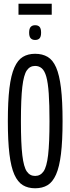

<svg xmlns="http://www.w3.org/2000/svg" viewBox="-20 -998 377 1028"><path d="M168 10Q130 10 102.5 -6.5Q75 -23 57 -63Q39 -103 30.5 -173Q22 -243 22 -349Q22 -456 30.5 -526Q39 -596 57 -636.5Q75 -677 102.5 -693.5Q130 -710 168 -710Q207 -710 235 -693.5Q263 -677 280.5 -637Q298 -597 306.5 -527Q315 -457 315 -350Q315 -244 306.5 -174Q298 -104 280 -63.5Q262 -23 234.5 -6.5Q207 10 168 10ZM168 -56Q196 -56 213 -80Q230 -104 237.5 -167.5Q245 -231 245 -350Q245 -439 241 -497Q237 -555 228 -587Q219 -619 204 -632Q189 -645 168 -645Q140 -645 123.5 -621Q107 -597 99.5 -533Q92 -469 92 -349Q92 -230 99.5 -167Q107 -104 123.5 -80Q140 -56 168 -56ZM168 -784Q153 -784 144.5 -793Q136 -802 136 -823Q136 -845 144.5 -854Q153 -863 168 -863Q184 -863 192 -854Q200 -845 200 -823Q200 -802 192 -793Q184 -784 168 -784ZM79 -919V-978H257V-919Z"/></svg>

Font: Georama ExtraCondensed
Style: Regular
Weight: 400
Width: 2
Designer: Jean-Baptiste Levee
Foundry: Production Type
Version: Version 1.000